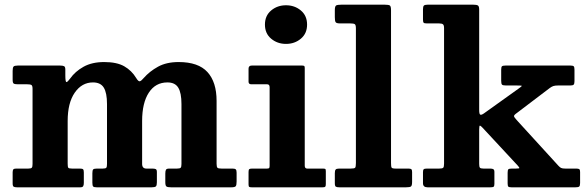

<svg xmlns="http://www.w3.org/2000/svg" viewBox="-20 -800 2500 820"><path d="M34 -17V-63.5Q34 -72 36.5 -76Q39 -80 48.5 -80H100.5Q112.5 -80 115.8 -83.8Q119 -87.5 119 -99.5V-420.5Q119 -434 114.2 -437Q109.5 -440 96.5 -440H57.5Q44 -440 39 -442.8Q34 -445.5 34 -459V-497.5Q34 -511.5 38 -515.8Q42 -520 55.5 -520H237Q248.5 -520 253.8 -517.2Q259 -514.5 259 -502.5V-478.5Q259 -449.5 263.8 -449.5Q268.5 -449.5 279.5 -464.5Q301 -495 337 -515Q373 -535 425 -535Q479 -535 510.8 -516.8Q542.5 -498.5 561.5 -467Q571 -451 577.5 -453Q584 -455 593.5 -466.5Q619 -495.5 655 -515.2Q691 -535 743 -535Q827 -535 866 -492.2Q905 -449.5 905 -369V-100.5Q905 -87 908.8 -83.5Q912.5 -80 926.5 -80H973.5Q983.5 -80 987 -76.5Q990.5 -73 990.5 -62.5V-25Q990.5 -9.5 986.8 -4.8Q983 0 967.5 0H711Q696 0 691 -3.5Q686 -7 686 -22V-58.5Q686 -70 688.8 -75Q691.5 -80 702.5 -80H735.5Q748 -80 751.5 -83.5Q755 -87 755 -99.5V-355.5Q755 -403.5 741.2 -425.8Q727.5 -448 695 -448Q644 -448 615.5 -404.2Q587 -360.5 587 -283V-100Q587 -80 605.5 -80H630.5Q640.5 -80 645.2 -77.8Q650 -75.5 650 -65V-21.5Q650 -8 645.8 -4Q641.5 0 627.5 0H393.5Q381.5 0 378 -3.5Q374.5 -7 374.5 -19.5V-60Q374.5 -72.5 377.8 -76.2Q381 -80 393.5 -80H419Q431.5 -80 434.2 -84Q437 -88 437 -100V-355.5Q437 -403.5 423.2 -425.8Q409.5 -448 377 -448Q329.5 -448 299.2 -404.2Q269 -360.5 269 -283V-101.5Q269 -87.5 271.5 -83.8Q274 -80 288 -80H321.5Q332 -80 335 -76.8Q338 -73.5 338 -63V-19Q338 -9.5 335.2 -4.8Q332.5 0 322.5 0H53Q42.5 0 38.2 -2.8Q34 -5.5 34 -17Z M1111.5 -695Q1111.5 -733 1138 -755.2Q1164.5 -777.5 1201.5 -777.5Q1238.5 -777.5 1265 -755.2Q1291.5 -733 1291.5 -695Q1291.5 -657 1265 -634.8Q1238.5 -612.5 1201.5 -612.5Q1164.5 -612.5 1138 -634.8Q1111.5 -657 1111.5 -695ZM1121 -440H1053.5Q1041.5 -440 1041.5 -451V-506.5Q1041.5 -520 1055 -520H1270.5Q1277 -520 1279.2 -518.2Q1281.5 -516.5 1281.5 -510V-92.5Q1281.5 -80 1292 -80H1358.5Q1366.5 -80 1369 -78.5Q1371.5 -77 1371.5 -69V-14Q1371.5 -5 1369 -2.5Q1366.5 0 1357.5 0H1055.5Q1047 0 1044.2 -2Q1041.5 -4 1041.5 -12.5V-65.5Q1041.5 -75 1044.5 -77.5Q1047.5 -80 1056.5 -80H1119.5Q1127.5 -80 1129.5 -82.2Q1131.5 -84.5 1131.5 -92.5V-427.5Q1131.5 -440 1121 -440Z M1476 -700H1432.5Q1416 -700 1413 -706Q1410 -712 1410 -727V-756.5Q1410 -773.5 1415.8 -776.8Q1421.5 -780 1438 -780H1623Q1640 -780 1645 -776.5Q1650 -773 1650 -755.5V-104Q1650 -88.5 1652.5 -84.2Q1655 -80 1670.5 -80H1725Q1733.5 -80 1736.8 -77.2Q1740 -74.5 1740 -65V-23.5Q1740 -7 1735 -3.5Q1730 0 1713.5 0H1430Q1418.5 0 1414.2 -2.8Q1410 -5.5 1410 -17.5V-60.5Q1410 -71.5 1413.5 -75.8Q1417 -80 1428 -80H1477Q1493 -80 1496.5 -83.5Q1500 -87 1500 -103.5V-678.5Q1500 -693.5 1495.2 -696.8Q1490.5 -700 1476 -700Z M1855 -700H1803Q1791.5 -700 1789 -703.2Q1786.5 -706.5 1786.5 -717V-760Q1786.5 -772 1790.2 -776Q1794 -780 1806 -780H2001Q2015 -780 2020.8 -776.8Q2026.5 -773.5 2026.5 -759V-330Q2026.5 -312 2031.5 -310.2Q2036.5 -308.5 2046.5 -315.5L2194 -421Q2208 -431 2208.8 -433Q2209.5 -435 2184.5 -435H2140Q2127 -435 2123.8 -438.8Q2120.5 -442.5 2120.5 -455.5V-502.5Q2120.5 -514 2124 -517Q2127.5 -520 2138.5 -520H2417Q2427.5 -520 2430.5 -516.5Q2433.5 -513 2433.5 -502V-453.5Q2433.5 -442.5 2430.2 -438.8Q2427 -435 2416.5 -435H2365Q2350.5 -435 2343.2 -432.5Q2336 -430 2328.5 -424.5L2187.5 -317.5Q2174.5 -308.5 2175.2 -303.8Q2176 -299 2186.5 -287.5L2365 -92Q2371 -85.5 2376.2 -82.8Q2381.5 -80 2395 -80H2441.5Q2450.5 -80 2454 -77.5Q2457.5 -75 2457.5 -65.5V-18.5Q2457.5 -6.5 2453.5 -3.2Q2449.5 0 2437.5 0H2164.5Q2153.5 0 2150.8 -3.2Q2148 -6.5 2148 -17V-62Q2148 -73.5 2151 -76.8Q2154 -80 2166 -80H2182.5Q2199 -80 2198.2 -82.8Q2197.5 -85.5 2191 -93L2041 -254.5Q2033.5 -262.5 2030 -263.5Q2026.5 -264.5 2026.5 -246.5V-99.5Q2026.5 -88 2029.5 -84Q2032.5 -80 2045 -80H2074Q2083 -80 2087.2 -77.2Q2091.5 -74.5 2091.5 -65.5V-14.5Q2091.5 -4.5 2087.8 -2.2Q2084 0 2073.5 0H1806Q1786.5 0 1786.5 -17.5V-65Q1786.5 -74.5 1789.8 -77.2Q1793 -80 1803 -80H1855.5Q1869.5 -80 1873 -83.8Q1876.5 -87.5 1876.5 -101.5V-680Q1876.5 -692.5 1871.8 -696.2Q1867 -700 1855 -700Z"/></svg>

Font: Besley*
Style: Bold
Weight: 700
Designer: Owen Earl
Foundry: indestructible type*
Version: Version 2.000; ttfautohint (v1.8.3)